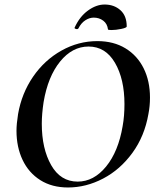

<svg xmlns="http://www.w3.org/2000/svg" viewBox="-20 -818 695 850"><path d="M53 -239Q53 -269 60 -313Q76 -405 126.5 -478.5Q177 -552 252 -594Q327 -636 411 -636Q483 -636 535.5 -604Q588 -572 616 -515.5Q644 -459 644 -386Q644 -348 637 -313Q620 -215 566 -141Q512 -67 436.5 -27.5Q361 12 281 12Q210 12 158.5 -20.5Q107 -53 80 -110Q53 -167 53 -239ZM523 -260Q531 -304 531 -357Q531 -468 489 -540Q447 -612 372 -612Q300 -612 246 -545.5Q192 -479 173 -366Q165 -313 165 -270Q165 -160 206.5 -87Q248 -14 324 -14Q395 -14 449.5 -80.5Q504 -147 523 -260ZM395 -740Q376 -740 357.5 -728Q339 -716 327 -692Q324 -689 321 -689Q317 -689 313 -691Q309 -693 310 -695Q332 -744 369 -771Q406 -798 443 -798Q485 -798 513 -773Q541 -748 541 -701Q541 -695 517 -690Q493 -685 473 -685Q458 -685 458 -688Q455 -713 437 -726.5Q419 -740 395 -740Z"/></svg>

Font: Cormorant Infant
Style: Bold Italic
Weight: 700
Italic angle: -10°
Designer: Christian Thalmann (Catharsis Fonts)
Foundry: Catharsis Fonts
Version: Version 4.000